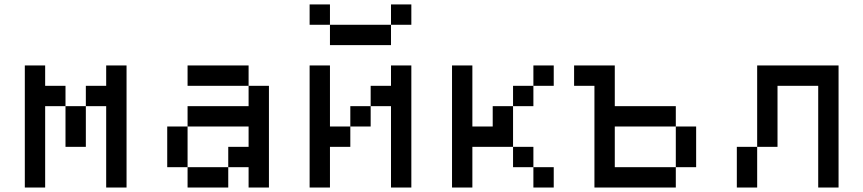

<svg xmlns="http://www.w3.org/2000/svg" viewBox="-20 -838 3858 858"><path d="M90.9 -545.5V0H181.8V-363.6H272.7V-454.5H181.8V-545.5ZM454.5 -363.6V0H545.5V-545.5H454.5V-454.5H363.6V-363.6ZM272.7 -363.6V-181.8H363.6V-363.6Z M727.3 -272.7V-90.9H818.2V-272.7ZM818.2 -90.9V0H1000V-90.9ZM1000 -181.8V-90.9H1090.9V0H1181.8V-454.5H1090.9V-363.6H818.2V-272.7H1090.9V-181.8ZM818.2 -545.5V-454.5H1090.9V-545.5Z M1363.6 -545.5V0H1454.5V-181.8H1545.5V-272.7H1454.5V-545.5ZM1727.3 -363.6V0H1818.2V-545.5H1727.3V-454.5H1636.4V-363.6ZM1545.5 -363.6V-272.7H1636.4V-363.6ZM1363.6 -818.2V-727.3H1454.5V-818.2ZM1454.5 -727.3V-636.4H1727.3V-727.3ZM1727.3 -818.2V-727.3H1818.2V-818.2Z M2000 -545.5V0H2090.9V-181.8H2272.7V-363.6H2181.8V-272.7H2090.9V-545.5ZM2272.7 -181.8V-90.9H2363.6V-181.8ZM2363.6 -90.9V0H2454.5V-90.9ZM2272.7 -454.5V-363.6H2363.6V-454.5ZM2363.6 -545.5V-454.5H2454.5V-545.5Z M2727.3 -545.5H2545.5V-454.5H2636.4V0H3000V-90.9H2727.3V-272.7H3000V-363.6H2727.3ZM3000 -272.7V-90.9H3090.9V-272.7Z M3272.7 -181.8V0H3363.6V-181.8ZM3363.6 -545.5V-181.8H3454.5V-454.5H3636.4V0H3727.3V-545.5Z"/></svg>

Font: Departure Mono
Style: Regular
Weight: 400
Monospace: yes
Designer: Helena Zhang
Version: Version 1.500;Glyphs 3.3.1 (3343)